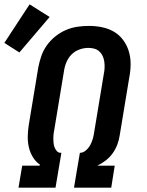

<svg xmlns="http://www.w3.org/2000/svg" viewBox="-54 -862 674 882"><path d="M31 0 48 -101H128L129 -106Q109 -120 96.5 -141Q84 -162 78.5 -186Q73 -210 73.5 -235.5Q74 -261 78 -287L122 -553Q127 -579 136 -605Q145 -631 161.5 -654Q178 -677 200.5 -695Q223 -713 248.5 -724Q274 -735 301 -739Q328 -743 354 -743Q385 -743 414.5 -737Q444 -731 469 -716.5Q494 -702 511.5 -678.5Q529 -655 537.5 -627Q546 -599 546 -568.5Q546 -538 540 -507L496 -241Q493 -219 485 -198Q477 -177 464 -158.5Q451 -140 432.5 -125.5Q414 -111 393 -101H473L457 0H286L300 -84L313 -160Q328 -160 341 -171.5Q354 -183 361.5 -197.5Q369 -212 373 -227Q377 -242 379 -257L423 -523Q426 -537 426.5 -551.5Q427 -566 425 -579.5Q423 -593 417.5 -605Q412 -617 402 -626Q392 -635 379 -638.5Q366 -642 352 -642Q331 -642 310.5 -634.5Q290 -627 275 -612Q260 -597 251.5 -577Q243 -557 240 -536L196 -270Q194 -260 192.5 -249Q191 -238 191 -227Q191 -216 192 -205.5Q193 -195 196.5 -185.5Q200 -176 207 -168Q214 -160 225 -160H228L201 0ZM35 -621 -34 -665 82 -842 174 -784Z"/></svg>

Font: Iosevka Curly Slab Extended
Style: Bold Italic
Weight: 700
Width: 7
Italic angle: -9°
Monospace: yes
Designer: Belleve Invis
Foundry: Belleve Invis
Version: Version 11.0.0; ttfautohint (v1.8.3)